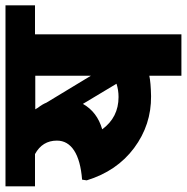

<svg xmlns="http://www.w3.org/2000/svg" viewBox="-26 -660 671 689"><g transform="rotate(-90 309.5 -315.5)"><path d="M305.7 -225.6H306.2Q330.6 -225.6 353.5 -232.9L281.2 -353.5Q252.4 -302.2 189.9 -284.2Q232.9 -225.6 305.7 -225.6ZM382.3 -524.4H261.7L267.6 -514.6Q279.8 -499 285.6 -484.4L382.3 -324.7ZM382.3 0V-115.2Q357.9 -109.9 309.1 -108.9Q206.1 -107.9 123 -169.7Q40 -231.4 6.8 -339.8L9.3 -356.4Q78.1 -361.8 113.8 -385Q149.4 -408.2 149.4 -446.8Q149.4 -499 101.1 -525.4H-14.6V-631.3H634.8V-525.4H530.8V0Z"/></g></svg>

Font: Yantramanav Black
Style: Regular
Weight: 900
Version: Version 1.001;PS 1.0;hotconv 1.0.72;makeotf.lib2.5.5900; ttf